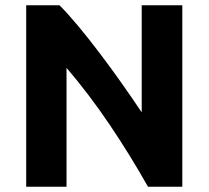

<svg xmlns="http://www.w3.org/2000/svg" viewBox="-20 -713 796 733"><path d="M80 0V-693H207Q240 -660 279.5 -612.5Q319 -565 361 -509.5Q403 -454 444 -396Q485 -338 521 -284V-693H676V0H545Q478 -119 400 -235Q322 -351 234 -454V0Z"/></svg>

Font: Ubuntu Sans ExtraBold
Style: Regular
Weight: 800
Designer: Dalton Maag Ltd
Foundry: Dalton Maag Ltd
Version: Version 1.006; ttfautohint (v1.8.4.7-5d5b)